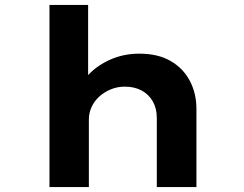

<svg xmlns="http://www.w3.org/2000/svg" viewBox="-20 -760 993 780"><path d="M181 0V-740H338V-391L293 -376Q305 -420 340.5 -457.5Q376 -495 429.5 -518.5Q483 -542 546 -542Q622 -542 673.5 -512Q725 -482 751.5 -431Q778 -380 778 -318V0H617V-281Q617 -320 600.5 -348.5Q584 -377 555 -392.5Q526 -408 487 -408Q456 -408 429 -396.5Q402 -385 382.5 -367Q363 -349 352 -325Q341 -301 341 -275V0H262Q224 0 204 0Q184 0 181 0Z"/></svg>

Font: Lexend Tera
Style: Bold
Weight: 700
Designer: Bonnie Shaver-Troup, Thomas Jockin
Foundry: Lexend
Version: Version 1.007